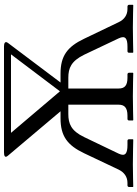

<svg xmlns="http://www.w3.org/2000/svg" viewBox="117 -802 687 961"><g transform="rotate(-90 460.5 -321.5)"><path d="M370 -323H417V-71C417 -43 403 -27 362 -27H346C341 -27 338 -24 338 -19V0L340 2C340 2 423 0 459 0C498 0 575 2 575 2L577 0V-19C577 -24 573 -27 569 -27H552C513 -27 498 -41 498 -71V-323H552C600 -323 635 -309 667 -244L749 -71C765 -37 748 -27 707 -27H685C680 -27 677 -24 677 -19V0L679 2C679 2 768 0 803 0C842 0 915 2 915 2L917 0V-19C917 -24 913 -27 908 -27H896C866 -27 843 -43 830 -71L747 -244C707 -328 661 -362 573 -362H528L726 -625C738 -641 722 -645 709 -645H179C162 -645 148 -641 162 -625L384 -362H349C260 -362 214 -328 174 -244L92 -71C78 -43 56 -27 25 -27H13C9 -27 5 -24 5 -19V0L7 2C7 2 79 0 118 0C154 0 242 2 242 2L244 0V-19C244 -24 241 -27 236 -27H215C174 -27 156 -37 172 -71L255 -244C286 -309 322 -323 370 -323ZM484 -365 276 -610H669Z"/></g></svg>

Font: Libertinus Serif
Style: Regular
Weight: 400
Designer: Philipp H. Poll, Khaled Hosny
Foundry: Caleb Maclennan
Version: Version 7.050;RELEASE